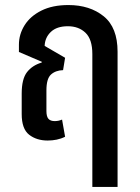

<svg xmlns="http://www.w3.org/2000/svg" viewBox="-20 -548 553 761"><path d="M169 9Q125 9 95.5 -14Q66 -37 66 -96V-177Q66 -235 87 -262Q108 -289 145 -300L146 -303L55 -342V-371Q55 -412 77.5 -448Q100 -484 144 -506Q188 -528 251 -528Q336 -528 391 -483.5Q446 -439 446 -343V193H346V-334Q346 -392 319 -418Q292 -444 249 -444Q205 -444 181.5 -421.5Q158 -399 157 -366L238 -319L230 -270Q200 -269 182 -252.5Q164 -236 164 -190V-108Q164 -86 172 -77Q180 -68 197 -68Q212 -68 226 -74L238 -6Q222 2 204.5 5.5Q187 9 169 9Z"/></svg>

Font: Noto Sans Thai UI Cond Med
Style: Regular
Weight: 500
Width: 3
Designer: Monotype Design Team
Foundry: Monotype Imaging Inc.
Version: Version 2.000; ttfautohint (v1.8.4.7-5d5b)